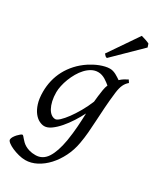

<svg xmlns="http://www.w3.org/2000/svg" viewBox="-239 -787 920 1107"><g transform="rotate(30 221.5 -233.5)"><path d="M165 -46.9Q175.3 -46.9 192.9 -63.2Q210.4 -79.6 230.7 -106.9Q251 -134.3 271.7 -170.4Q292.5 -206.5 308.6 -246.1Q310.5 -264.6 312.7 -284.9Q314.9 -305.2 318.8 -328.1Q320.3 -338.4 323 -347.7Q325.7 -356.9 329.1 -365.2Q321.8 -371.1 313 -377.9Q304.2 -384.8 293.7 -391.1Q283.2 -397.5 271 -401.6Q258.8 -405.8 245.1 -405.8Q222.7 -405.8 202.6 -394.8Q182.6 -383.8 165.8 -365.7Q148.9 -347.7 135.5 -324.5Q122.1 -301.3 112.5 -276.6Q103 -252 97.9 -228Q92.8 -204.1 92.8 -185.1Q92.8 -153.3 98.6 -127.9Q104.5 -102.5 114.3 -84.5Q124 -66.4 137.2 -56.6Q150.4 -46.9 165 -46.9ZM429.2 -439.9Q412.6 -426.3 403.1 -406.2Q393.6 -386.2 389.2 -351.1Q382.3 -293 379.2 -245.1Q376 -197.3 373.8 -155.5Q371.6 -113.8 368.4 -75.9Q365.2 -38.1 358.4 -0.5Q349.6 50.3 327.4 94.7Q305.2 139.2 274.7 172.4Q244.1 205.6 207.3 224.9Q170.4 244.1 132.3 244.1Q111.8 244.1 88.1 238Q64.5 231.9 44.4 223.1Q24.4 214.4 11 204.1Q-2.4 193.8 -2.4 185.1Q-2.4 176.8 3.9 166.3Q10.3 155.8 18.6 146.7Q26.9 137.7 34.9 131.3Q43 125 46.4 125Q50.3 125 54.4 129.9Q58.6 134.8 64.7 141.8Q70.8 148.9 79.3 157.5Q87.9 166 100.1 173.1Q112.3 180.2 129.4 185.1Q146.5 189.9 169.4 189.9Q216.8 189.9 244.6 147.5Q272.5 105 286.6 23.4Q291 -3.9 293.7 -28.1Q296.4 -52.2 298.1 -75Q299.8 -97.7 300.8 -119.4Q301.8 -141.1 302.7 -164.1Q287.1 -133.3 266.4 -100.8Q245.6 -68.4 222.4 -41.5Q199.2 -14.6 175.3 2.7Q151.4 20 129.9 20Q113.8 20 95.5 10.7Q77.1 1.5 61.3 -18.8Q45.4 -39.1 35.2 -71Q24.9 -103 24.9 -148.9Q24.9 -187.5 33.7 -224.4Q42.5 -261.2 60.3 -294.7Q78.1 -328.1 105 -357.7Q131.8 -387.2 168 -411.1Q181.6 -419.9 197.3 -428.2Q212.9 -436.5 229.5 -442.9Q246.1 -449.2 262.5 -453.1Q278.8 -457 293.9 -457Q304.7 -457 314.9 -453.9Q325.2 -450.7 334.7 -445.8Q344.2 -440.9 352.8 -435.1Q361.3 -429.2 369.1 -424.3Q380.4 -435.1 392.8 -442.9Q405.3 -450.7 418 -457ZM419.9 -670.9 246.6 -501Q238.8 -502.9 235.1 -506.3Q231.4 -509.8 224.6 -518.1L357.4 -712.4Q362.3 -710.9 369.9 -708.7Q377.4 -706.5 385.7 -703.9Q394 -701.2 401.4 -698.2Q408.7 -695.3 412.6 -692.9Z"/></g></svg>

Font: Gentium Plus Viet
Style: Italic
Weight: 400
Italic angle: -8°
Designer: J. Victor Gaultney, Annie Olsen, Iska Routamaa, Becca Hirsbrunner
Foundry: SIL International
Version: Version 5.000